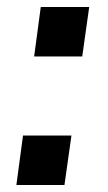

<svg xmlns="http://www.w3.org/2000/svg" viewBox="-20 -531 309 551"><path d="M27 0 46 -142H185L165 0ZM78 -369 97 -511H236L216 -369Z"/></svg>

Font: Chivo Medium SemiBold
Style: Italic
Weight: 600
Italic angle: -8.05°
Version: Version 2.002